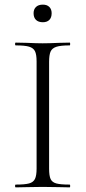

<svg xmlns="http://www.w3.org/2000/svg" viewBox="-20 -809 370 829"><path d="M281 -12Q283 -12 283 -6Q283 0 281 0Q251 0 234 -1L164 -2L97 -1Q79 0 48 0Q45 0 45 -6Q45 -12 48 -12Q87 -12 105.5 -17Q124 -22 131 -36.5Q138 -51 138 -81V-544Q138 -574 131 -588Q124 -602 105.5 -607.5Q87 -613 48 -613Q45 -613 45 -619Q45 -625 48 -625L97 -624Q139 -622 164 -622Q192 -622 234 -624L281 -625Q283 -625 283 -619Q283 -613 281 -613Q242 -613 223.5 -607Q205 -601 198.5 -586.5Q192 -572 192 -542V-81Q192 -50 198.5 -36Q205 -22 223 -17Q241 -12 281 -12ZM125 -752Q125 -769 135.5 -779Q146 -789 165 -789Q183 -789 193 -779Q203 -769 203 -752Q203 -733 193 -723Q183 -713 165 -713Q146 -713 135.5 -723Q125 -733 125 -752Z"/></svg>

Font: Cormorant Garamond Light
Style: Regular
Weight: 300
Designer: Christian Thalmann (Catharsis Fonts)
Version: Version 3.000